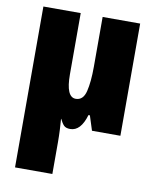

<svg xmlns="http://www.w3.org/2000/svg" viewBox="-87 -622 777 932"><g transform="rotate(10 301.0 -156.5)"><path d="M528 -553H343V-307Q343 -233 331.5 -186Q320 -139 283 -139Q235 -139 235 -251V-553H51V240H235V84Q235 54 233.5 22.5Q232 -9 230 -31H231Q241 -10 251 0Q261 10 282 10Q334 10 358 -72H365L388 0H528Z"/></g></svg>

Font: Noto Sans Display SemiCondensed Black
Style: Regular
Weight: 900
Width: 4
Designer: Monotype Design Team
Foundry: Monotype Imaging Inc.
Version: Version 1.900